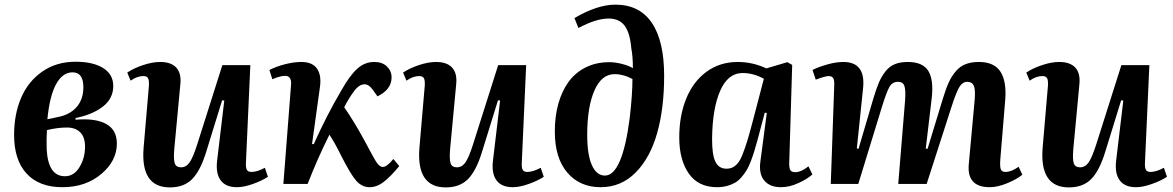

<svg xmlns="http://www.w3.org/2000/svg" viewBox="-20 -796 5076 831"><path d="M41 -211.9Q41 -301.3 71.3 -372.3Q101.6 -443.4 162.8 -486.1Q224.1 -528.8 307.1 -528.8Q382.8 -528.8 426.5 -501.5Q470.2 -474.1 470.2 -423.8Q470.2 -369.6 425.3 -334.7Q380.4 -299.8 307.1 -285.2V-277.8Q393.1 -285.2 439.5 -259.5Q485.8 -233.9 485.8 -174.8Q485.8 -99.6 418.2 -42.7Q350.6 14.2 250 14.2Q149.4 14.2 95.2 -44.7Q41 -103.5 41 -211.9ZM185.1 -279.8 242.2 -292Q289.1 -304.2 314.9 -336.7Q340.8 -369.1 340.8 -418.9Q340.8 -482.9 293.9 -482.9Q251 -482.9 222.9 -431.9Q194.8 -380.9 185.1 -279.8ZM261.2 -33.2Q300.3 -33.2 324.2 -72.8Q348.1 -112.3 348.1 -161.1Q348.1 -202.6 327.1 -223.4Q306.2 -244.1 270 -244.1Q229 -244.1 183.1 -232.9Q180.7 -194.3 182.1 -148.9Q188.5 -33.2 261.2 -33.2Z M545.4 -446.8 530.8 -481.9Q557.1 -500 598.1 -513.9Q639.2 -527.8 673.3 -527.8Q720.2 -527.8 742.7 -503.7Q765.1 -479.5 760.7 -433.1L734.4 -151.9Q730.5 -106.9 736.3 -89.4Q742.2 -71.8 763.7 -71.8Q785.6 -71.8 800.5 -93Q815.4 -114.3 833.5 -170.9L942.4 -514.2H1063.5L1044.4 -90.8Q1043.5 -69.8 1048.6 -60.8Q1053.7 -51.8 1068.4 -51.8Q1092.8 -51.8 1126.5 -69.8L1139.6 -30.8Q1114.7 -14.2 1075.2 0Q1035.6 14.2 1005.4 14.2Q957.5 14.2 935.5 -14.9Q913.6 -43.9 919.4 -98.1L950.7 -360.8L941.4 -361.8L872.6 -139.2Q847.7 -57.6 812 -21.2Q776.4 15.1 715.3 15.1Q587.4 15.1 601.6 -157.2L624.5 -424.8Q626 -448.2 620.8 -457.5Q615.7 -466.8 600.6 -466.8Q573.2 -466.8 545.4 -446.8Z M1364.7 -418.9 1330.6 -172.9 1337.9 -171.9Q1394 -297.4 1458 -405.8Q1493.2 -468.3 1525.6 -498Q1558.1 -527.8 1599.6 -527.8Q1634.8 -527.8 1654.8 -508.3Q1674.8 -488.8 1674.8 -460.9Q1674.8 -408.7 1613.8 -378.9L1594.7 -405.8Q1577.1 -431.2 1557.6 -431.2Q1533.2 -431.2 1509.8 -397.9Q1491.2 -373 1469.7 -332Q1514.2 -267.6 1555.7 -190.9Q1601.6 -103.5 1613.3 -88.4Q1625 -73.7 1636.7 -73.2Q1653.8 -73.2 1682.6 -107.9L1708 -77.1Q1672.4 -33.7 1642.1 -9.8Q1611.8 14.2 1579.6 14.2Q1546.4 14.2 1521.7 -13.9Q1497.1 -42 1455.6 -124Q1430.7 -175.3 1405.8 -212.9Q1354.5 -110.8 1311.5 0H1206.5L1239.7 -429.2Q1242.7 -467.8 1213.9 -467.8Q1193.8 -467.8 1158.7 -453.1L1146 -493.2Q1175.8 -508.3 1213.9 -518.1Q1252 -527.8 1284.7 -527.8Q1331.5 -527.8 1351.8 -499.3Q1372.1 -470.7 1364.7 -418.9Z M1739.3 -446.8 1724.6 -481.9Q1751 -500 1792 -513.9Q1833 -527.8 1867.2 -527.8Q1914.1 -527.8 1936.5 -503.7Q1959 -479.5 1954.6 -433.1L1928.2 -151.9Q1924.3 -106.9 1930.2 -89.4Q1936 -71.8 1957.5 -71.8Q1979.5 -71.8 1994.4 -93Q2009.3 -114.3 2027.3 -170.9L2136.2 -514.2H2257.3L2238.3 -90.8Q2237.3 -69.8 2242.4 -60.8Q2247.6 -51.8 2262.2 -51.8Q2286.6 -51.8 2320.3 -69.8L2333.5 -30.8Q2308.6 -14.2 2269 0Q2229.5 14.2 2199.2 14.2Q2151.4 14.2 2129.4 -14.9Q2107.4 -43.9 2113.3 -98.1L2144.5 -360.8L2135.3 -361.8L2066.4 -139.2Q2041.5 -57.6 2005.9 -21.2Q1970.2 15.1 1909.2 15.1Q1781.2 15.1 1795.4 -157.2L1818.4 -424.8Q1819.8 -448.2 1814.7 -457.5Q1809.6 -466.8 1794.4 -466.8Q1767.1 -466.8 1739.3 -446.8Z M2483.4 -674.8 2466.3 -717.8Q2565.4 -775.9 2643.6 -775.9Q2747.6 -775.9 2801 -697.5Q2854.5 -619.1 2854.5 -467.8Q2854.5 -327.1 2824.2 -220Q2793.9 -112.8 2731.2 -49.3Q2668.5 14.2 2579.6 14.2Q2489.3 14.2 2435.3 -49.1Q2381.3 -112.3 2381.3 -227.1Q2381.3 -291.5 2396.2 -345.7Q2411.1 -399.9 2439.9 -440.4Q2468.8 -481 2514.2 -503.9Q2559.6 -526.9 2617.2 -526.9Q2642.6 -526.9 2672.1 -519.3Q2701.7 -511.7 2719.2 -501Q2719.2 -552.2 2712.4 -586.9Q2706.5 -654.8 2683.1 -685.3Q2659.7 -715.8 2614.3 -715.8Q2560.1 -715.8 2483.4 -674.8ZM2598.1 -36.1Q2673.3 -36.1 2705.6 -286.1Q2717.3 -387.2 2717.3 -454.1Q2678.7 -475.1 2640.1 -475.1Q2583.5 -475.1 2552.5 -403.8Q2521.5 -332.5 2521.5 -211.9Q2521.5 -126.5 2541.7 -81.3Q2562 -36.1 2598.1 -36.1Z M3408.7 -515.1 3396 -94.2Q3395 -70.3 3400.1 -60.5Q3405.3 -50.8 3421.9 -50.8Q3447.8 -50.8 3479 -76.2L3496.1 -41Q3474.6 -21.5 3435.8 -3.7Q3397 14.2 3359.9 14.2Q3312 14.2 3287.8 -14.6Q3263.7 -43.5 3271 -97.2L3298.8 -307.1L3290 -308.1L3257.8 -187Q3250 -159.2 3244.1 -139.9Q3238.3 -120.6 3229.5 -97.7Q3220.7 -74.7 3211.7 -59.8Q3202.6 -44.9 3189.7 -29.5Q3176.8 -14.2 3161.6 -5.4Q3146.5 3.4 3126.7 8.8Q3106.9 14.2 3083 14.2Q3002.4 14.2 2961.2 -44.9Q2919.9 -104 2919.9 -201.2Q2919.9 -295.4 2950 -369.1Q2980 -442.9 3037.8 -485.4Q3095.7 -527.8 3172.9 -527.8Q3237.8 -527.8 3296.9 -500L3387.7 -526.9ZM3124 -65.9Q3140.1 -65.9 3151.9 -72Q3163.6 -78.1 3174.1 -90.8Q3184.6 -103.5 3194.8 -129.9Q3205.1 -156.2 3215.3 -189.7Q3225.6 -223.1 3239.7 -277.8L3286.1 -455.1Q3240.7 -480 3193.8 -480Q3130.9 -480 3097.2 -403.3Q3063.5 -326.7 3062 -196.8Q3061.5 -127 3076.2 -96.4Q3090.8 -65.9 3124 -65.9Z M3867.7 0 3897.5 -363.8Q3900.4 -406.2 3894.3 -424.1Q3888.2 -441.9 3866.7 -441.9Q3842.8 -441.9 3830.3 -421.1Q3817.9 -400.4 3797.9 -335.9L3694.8 0H3575.7L3590.8 -430.2Q3591.3 -450.2 3585.7 -458.5Q3580.1 -466.8 3565.9 -466.8Q3552.2 -466.8 3510.7 -451.2L3496.6 -493.2Q3521.5 -505.9 3559.8 -516.8Q3598.1 -527.8 3629.9 -527.8Q3726.1 -527.8 3715.8 -417L3688.5 -153.8L3695.8 -151.9L3759.8 -369.1Q3772.5 -411.6 3783.9 -438.5Q3795.4 -465.3 3812.5 -487.1Q3829.6 -508.8 3853 -518.3Q3876.5 -527.8 3908.7 -527.8Q3973.6 -527.8 3997.6 -489.5Q4021.5 -451.2 4012.7 -372.1L3986.8 -152.8L3994.6 -151.9L4061.5 -371.1Q4074.2 -413.1 4086.9 -440.4Q4099.6 -467.8 4117.7 -488.5Q4135.7 -509.3 4159.9 -518.6Q4184.1 -527.8 4216.8 -527.8Q4282.7 -527.8 4310.1 -485.8Q4337.4 -443.8 4330.6 -361.8L4309.6 -107.9Q4307.1 -75.2 4311.5 -63.5Q4315.9 -51.8 4331.5 -51.8Q4357.4 -51.8 4388.7 -74.2L4404.8 -40Q4381.8 -20.5 4339.8 -3.2Q4297.9 14.2 4263.7 14.2Q4164.6 14.2 4172.9 -84L4198.7 -366.2Q4202.1 -408.7 4194.6 -425.3Q4187 -441.9 4166.5 -441.9Q4146.5 -441.9 4133.1 -420.9Q4119.6 -399.9 4097.7 -332L3990.7 0Z M4436.5 -446.8 4421.9 -481.9Q4448.2 -500 4489.3 -513.9Q4530.3 -527.8 4564.5 -527.8Q4611.3 -527.8 4633.8 -503.7Q4656.2 -479.5 4651.9 -433.1L4625.5 -151.9Q4621.6 -106.9 4627.4 -89.4Q4633.3 -71.8 4654.8 -71.8Q4676.8 -71.8 4691.7 -93Q4706.5 -114.3 4724.6 -170.9L4833.5 -514.2H4954.6L4935.5 -90.8Q4934.6 -69.8 4939.7 -60.8Q4944.8 -51.8 4959.5 -51.8Q4983.9 -51.8 5017.6 -69.8L5030.8 -30.8Q5005.9 -14.2 4966.3 0Q4926.8 14.2 4896.5 14.2Q4848.6 14.2 4826.7 -14.9Q4804.7 -43.9 4810.5 -98.1L4841.8 -360.8L4832.5 -361.8L4763.7 -139.2Q4738.8 -57.6 4703.1 -21.2Q4667.5 15.1 4606.4 15.1Q4478.5 15.1 4492.7 -157.2L4515.6 -424.8Q4517.1 -448.2 4512 -457.5Q4506.8 -466.8 4491.7 -466.8Q4464.4 -466.8 4436.5 -446.8Z"/></svg>

Font: Literata SemiBold
Style: Italic
Weight: 650
Italic angle: -2.39999°
Designer: Latin by Veronika Burian and Jose Scaglione. Greek by Irene Vlachou. Cyrillic by Vera Evstafieva
Foundry: TypeTogether
Version: Version 3.021